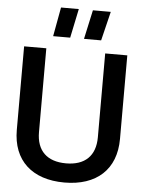

<svg xmlns="http://www.w3.org/2000/svg" viewBox="-61 -974 777 1038"><g transform="rotate(5 327.0 -455.5)"><path d="M327.5 14.5C502 14.5 607 -80.5 607 -246.5V-700H487V-245C487 -144 430 -89.5 327.5 -89.5C224.5 -89.5 167.5 -144 167.5 -245V-700H47V-246.5C47 -80.5 152.5 14.5 327.5 14.5ZM227.5 -926.5 198.5 -768.5H291L324 -926.5ZM400.5 -926.5 366 -768.5H459L497.5 -926.5Z"/></g></svg>

Font: MCL Standard Medium
Style: Regular
Weight: 500
Designer: Květoslav Bartoš
Foundry: Florian Karsten
Version: Version 1.001;Glyphs 3.2.3 (3260)